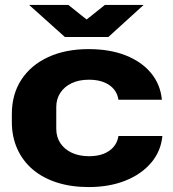

<svg xmlns="http://www.w3.org/2000/svg" viewBox="-20 -747 700 778"><path d="M339 11Q268 11 210.5 -7.5Q153 -26 112.5 -60.5Q72 -95 50 -144Q28 -193 28 -253V-285Q28 -365 66.5 -424Q105 -483 175 -515.5Q245 -548 339 -548Q425 -548 489.5 -522.5Q554 -497 592 -451Q630 -405 636 -343H460Q454 -381 422.5 -402.5Q391 -424 340 -424Q300 -424 270.5 -410Q241 -396 224.5 -371Q208 -346 208 -313V-225Q208 -192 224.5 -167Q241 -142 271 -128Q301 -114 341 -114Q374 -114 399 -123.5Q424 -133 440 -151.5Q456 -170 460 -196H638Q632 -134 592.5 -87.5Q553 -41 488 -15Q423 11 339 11ZM243 -597 98 -727H257L331 -668L405 -727H562L419 -597Z"/></svg>

Font: Hubot Sans SemiExpanded
Style: Bold
Weight: 700
Width: 6
Designer: Deni Anggara
Foundry: GitHub, Inc., Subsidiary of Microsoft Corporation
Version: Version 2.000